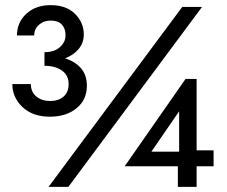

<svg xmlns="http://www.w3.org/2000/svg" viewBox="-20 -727 884 747"><path d="M174 -273Q107 -273 67.5 -310.5Q28 -348 28 -400H100Q100 -369 121.5 -351.5Q143 -334 175 -334Q207 -334 227 -351Q247 -368 247 -400Q247 -434 221 -452.5Q195 -471 153 -471V-524Q191 -524 213 -543.5Q235 -563 235 -590Q235 -616 220.5 -631.5Q206 -647 177 -647Q150 -647 131.5 -630.5Q113 -614 113 -589H46Q46 -640 82.5 -673.5Q119 -707 177 -707Q238 -707 272 -673Q306 -639 306 -593Q306 -561 286.5 -537Q267 -513 233 -500Q272 -488 295 -461.5Q318 -435 318 -393Q318 -339 278 -306Q238 -273 174 -273ZM689 -700H766L246 0H169ZM811 -80H745V0H672V-80H465L702 -420H745V-142H811ZM677 -294 569 -137H677Z"/></svg>

Font: Jost* Medium
Style: Regular
Weight: 500
Version: Version 3.7